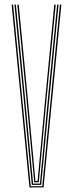

<svg xmlns="http://www.w3.org/2000/svg" viewBox="-20 -820 319 840"><path d="M108.8 0 31 -800H37.2L114.5 -5.5H165L242.2 -800H248.5L170.5 0ZM119.2 -11.2 84.5 -378.8 43.2 -800H49.5L90.2 -383.2L124.8 -16.8H154.8L189.2 -383.2L230 -800H236.2L195 -378.8L160.2 -11.2ZM129.8 -22.5 95.8 -387 55.8 -800H62L101.5 -389.8L135 -28H144.5L178 -389.8L217.5 -800H223.8L183.5 -387L149.8 -22.5Z"/></svg>

Font: Big Shoulders Inline Display ExtraLight
Style: Regular
Weight: 250
Version: Version 2.002